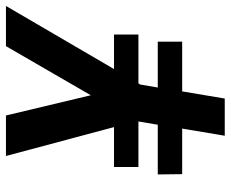

<svg xmlns="http://www.w3.org/2000/svg" viewBox="-85 -690 775 645"><g transform="rotate(-90 302.5 -367.5)"><path d="M169 0H294L318 -143H485V-225H331L341 -284L345 -290H509V-372H393L605 -735H470L305 -450L237 -735H101L198 -372H64V-290H217L206 -225H39L40 -143H193Z"/></g></svg>

Font: Iosevka Sparkle
Style: Bold Italic
Weight: 700
Italic angle: -9°
Designer: Belleve Invis
Foundry: Belleve Invis
Version: Version 4.5.0; ttfautohint (v1.8.3)